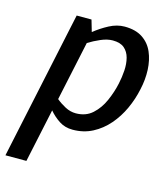

<svg xmlns="http://www.w3.org/2000/svg" viewBox="-141 -592 765 876"><g transform="rotate(15 242.0 -154.0)"><path d="M226 -68Q273 -68 304 -96Q335 -124 353.5 -166Q372 -208 381 -250Q388 -282 390 -314Q392 -346 385 -373Q378 -400 359 -416.5Q340 -433 304 -433Q278 -433 248 -420Q218 -407 192 -391L132 -110Q151 -94 175.5 -81Q200 -68 226 -68ZM185 -500 201 -445Q232 -470 268 -489Q304 -508 340 -508Q392 -508 425 -486Q458 -464 474 -427Q490 -390 492 -344Q494 -298 483 -250Q473 -202 452 -156Q431 -110 399 -73Q367 -36 325 -14Q283 8 231 8Q195 8 167.5 -10Q140 -28 119 -53L65 200H-34L100 -430L115 -500Z"/></g></svg>

Font: Epunda Sans Medium
Style: Italic
Weight: 500
Italic angle: -12.0243°
Designer: Simon Atzbach
Foundry: typofactur
Version: Version 2.204; ttfautohint (v1.8.4.7-5d5b)